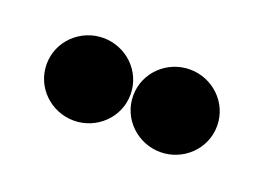

<svg xmlns="http://www.w3.org/2000/svg" viewBox="-38 -764 377 271"><g transform="rotate(20 150.5 -629.0)"><path d="M20 -629C20 -594 49 -567 83 -567C117 -567 146 -594 146 -629C146 -664 117 -691 83 -691C49 -691 20 -664 20 -629ZM150 -629C150 -594 179 -567 213 -567C247 -567 276 -594 276 -629C276 -664 247 -691 213 -691C179 -691 150 -664 150 -629Z"/></g></svg>

Font: Charger Sport
Style: BdNrw
Weight: 700
Designer: Jasper
Foundry: Cannot Into Space Fonts
Version: Version 1.1